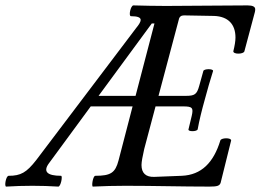

<svg xmlns="http://www.w3.org/2000/svg" viewBox="-90 -688 965 711"><path d="M-67 3C-35 1 -3 0 30 0C62 0 94 1 126 3C135 3 143 -37 136 -37C84 -37 69 -53 91 -83L246 -294H401L349 -94C337 -48 320 -37 263 -37C254 -37 248 3 254 3C295 1 335 0 375 0C479 0 582 3 686 3C715 3 723 0 727 -11L766 -168C766 -179 729 -178 726 -168C701 -86 656 -40 583 -37L481 -33C450 -32 434 -47 434 -77C434 -89 438 -109 444 -136L486 -294H588C622 -294 627 -289 620 -259L608 -209C605 -200 639 -200 642 -209C648 -242 657 -279 668 -318C678 -355 688 -391 699 -425C701 -434 665 -434 663 -425L648 -371C639 -338 631 -333 597 -333H497L572 -615C574 -626 581 -631 591 -631L703 -629C755 -627 782 -598 782 -549C782 -536 779 -518 774 -498C774 -486 812 -487 815 -498L854 -644C855 -648 855 -651 855 -654C855 -663 846 -668 827 -668C726 -668 625 -666 524 -666C484 -666 443 -667 404 -668C394 -668 385 -628 395 -628C418 -628 431 -624 431 -614C431 -607 424 -596 414 -584L44 -95C8 -49 -13 -37 -58 -37C-68 -37 -75 3 -67 3ZM482 -601 412 -333H275L472 -601Z"/></svg>

Font: Junicode Two Beta SemiCondensed Medium
Style: Italic
Weight: 500
Width: 4
Italic angle: -10°
Version: Version 1.063